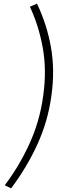

<svg xmlns="http://www.w3.org/2000/svg" viewBox="-20 -767 332 1054"><path d="M6 250 41 267Q128 151 185.5 25Q243 -101 262 -240Q282 -380 260 -506Q238 -632 183 -747L144 -730Q193 -626 215 -503Q237 -380 217 -240Q198 -101 141.5 22.5Q85 146 6 250Z"/></svg>

Font: Brygada 1918
Style: Italic
Weight: 400
Italic angle: -8°
Designer: Mateusz Machalski | Borys Kosmynka | Przemek Hoffer
Foundry: NIEPODLEGLA 2018
Version: Version 3.006